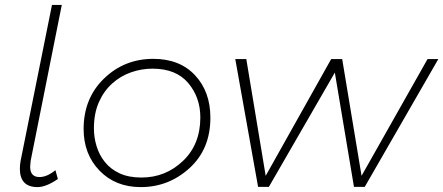

<svg xmlns="http://www.w3.org/2000/svg" viewBox="-20 -762 1808 783"><path d="M133 1Q61 1 61 -74Q61 -90 64 -106L192 -742H232L105 -106L103 -82Q103 -40 141 -40Q172 -40 206 -68L216 -32Q168 1 133 1Z M554 1Q451 1 386 -66Q321 -133 321 -236Q321 -361 404 -441.5Q487 -522 605 -522Q713 -522 775.5 -455Q838 -388 838 -282Q838 -154 753 -76.5Q668 1 554 1ZM557 -38Q655 -38 726 -105.5Q797 -173 797 -283Q797 -365 747.5 -423.5Q698 -482 602 -482Q557 -482 514.2 -467Q471.5 -452 437.5 -421.5Q403.5 -391 383.2 -345.2Q363 -299.5 363 -238Q363 -201.5 373.8 -166Q384.5 -130.5 407.5 -101.5Q430.5 -72.5 467.5 -55.2Q504.5 -38 557 -38Z M1467.5 0H1423.5L1345.5 -466L1076.5 0H1032.5L939.5 -521H984.5L1063.5 -45L1330.5 -521H1375.5L1454.5 -45L1723.5 -521H1767.5Z"/></svg>

Font: Argentum Sans ExtraLight
Style: Italic
Weight: 200
Italic angle: -11°
Designer: Julieta Ulanovsky (font), Cristiano Sobral (main changes and remaster)
Foundry: Julieta Ulanovsky (font), Cristiano Sobral (main changes and remaster)
Version: Version 2.007;June 15, 2022;FontCreator 14.0.0.2814 64-bit; 